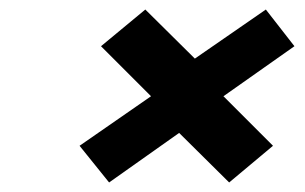

<svg xmlns="http://www.w3.org/2000/svg" viewBox="-20 -542 640 403"><path d="M285 -522 192 -445 297 -340 147 -236 209 -159 356 -263 461 -159 553 -236 449 -340 598 -445 538 -522 389 -419Z"/></svg>

Font: LT Wave Mono Bold
Style: Italic
Weight: 700
Designer: Daniel Lyons
Version: Version 2.5 (Glyphs App)